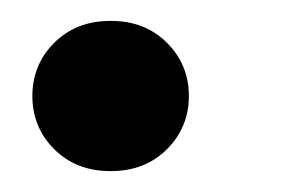

<svg xmlns="http://www.w3.org/2000/svg" viewBox="-20 -158 278 184"><path d="M86 6Q53 6 32 -15Q11 -36 11 -66Q11 -96 32 -117Q53 -138 86 -138Q119 -138 140 -117Q161 -96 161 -66Q161 -36 140 -15Q119 6 86 6Z"/></svg>

Font: DM Sans 16pt SemiBold
Style: Italic
Weight: 600
Italic angle: -10°
Version: Version 4.004;gftools[0.9.30]